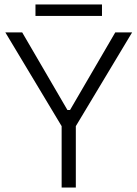

<svg xmlns="http://www.w3.org/2000/svg" viewBox="-20 -846 620 866"><path d="M258 0V-277L4 -700H80L284 -350H296L500 -700H576L322 -277V0ZM140 -774V-826H440V-774Z"/></svg>

Font: Space Grotesk Frontify Light
Style: Regular
Weight: 300
Designer: Florian Karsten
Version: Version 2.000